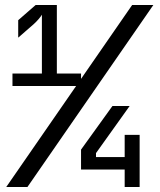

<svg xmlns="http://www.w3.org/2000/svg" viewBox="-20 -750 640 770"><path d="M30 -405V-455H148V-691Q144 -684 135 -673.5Q126 -663 115 -653L53 -599V-669L123 -730H208V-455H305V-405ZM480 0V-70H305V-150L431 -325H500L365 -136V-120H480V-209H540V0ZM5 0 510 -730H595L90 0Z"/></svg>

Font: Atlassian Mono
Style: Regular
Weight: 400
Monospace: yes
Designer: Philipp Nurullin, Konstantin Bulenkov
Foundry: Modifications by Atlassian Pty Ltd, manufactured by JetBrains
Version: Version 2.304